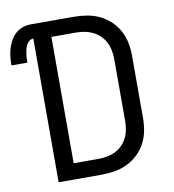

<svg xmlns="http://www.w3.org/2000/svg" viewBox="-114 -807 796 880"><g transform="rotate(-10 284.0 -367.5)"><path d="M287 0H88V-669Q78 -669 69.5 -662.5Q61 -656 56 -646.5Q51 -637 48.5 -627Q46 -617 44.5 -606.5Q43 -596 42.5 -585.5Q42 -575 42 -565H-32Q-32 -585 -30 -604.5Q-28 -624 -22.5 -642.5Q-17 -661 -7.5 -678.5Q2 -696 16.5 -709Q31 -722 49.5 -728.5Q68 -735 88 -735H287Q318 -735 348.5 -730Q379 -725 406.5 -712Q434 -699 457 -677.5Q480 -656 494.5 -628.5Q509 -601 514.5 -571Q520 -541 520 -510V-225Q520 -194 514.5 -164Q509 -134 494.5 -106.5Q480 -79 457 -57.5Q434 -36 406.5 -23Q379 -10 348.5 -5Q318 0 287 0ZM171 -74H287Q307 -74 327 -77.5Q347 -81 365 -90Q383 -99 397.5 -113.5Q412 -128 421 -146.5Q430 -165 433.5 -185Q437 -205 437 -225V-510Q437 -530 433.5 -550Q430 -570 421 -588.5Q412 -607 397.5 -621.5Q383 -636 365 -645Q347 -654 327 -658Q307 -662 287 -662H171Z"/></g></svg>

Font: R Plex Mono
Style: Regular
Weight: 400
Monospace: yes
Designer: Belleve Invis
Foundry: Belleve Invis
Version: Version 31.8.0